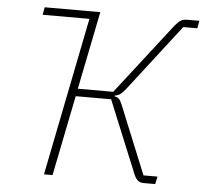

<svg xmlns="http://www.w3.org/2000/svg" viewBox="-51 -751 857 805"><g transform="rotate(5 378.0 -349.0)"><path d="M296 -666H99L105 -698H339L273 -370H422L654 -669Q668 -686 678.5 -692Q689 -698 707 -698H756L750 -666H691L477 -389Q464 -372 454 -364.5Q444 -357 430 -355L429 -352Q440 -350 447 -344Q454 -338 461 -321L579 -32H638L631 0H583Q568 0 559 -7Q550 -14 542 -31L416 -338H267L199 0H163Z"/></g></svg>

Font: IBM Plex Sans ExtLt
Style: Italic
Weight: 200
Italic angle: -11°
Designer: Mike Abbink, Paul van der Laan, Pieter van Rosmalen
Foundry: Bold Monday
Version: Version 3.005